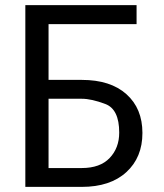

<svg xmlns="http://www.w3.org/2000/svg" viewBox="-20 -731 640 751"><path d="M169.9 -344.7V-73.7H299.8Q371.6 -73.7 408.9 -113Q446.3 -152.3 446.3 -212.4Q446.3 -303.7 392.1 -324.2Q337.9 -344.7 299.8 -344.7ZM514.2 -636.7H169.9V-418.5H299.8Q412.1 -418.5 474.6 -362.5Q537.1 -306.6 537.1 -210.9Q537.1 -115.2 474.1 -57.6Q411.1 0 299.8 0H79.1V-710.9H514.2Z"/></svg>

Font: RobotoMono-Regular
Style: Regular
Weight: 400
Designer: Google
Version: Version 2.000985; 2015; ttfautohint (v1.3)